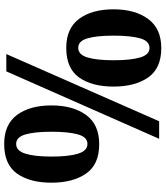

<svg xmlns="http://www.w3.org/2000/svg" viewBox="42 -806 774 897"><g transform="rotate(-90 428.5 -357.0)"><path d="M204 -280Q109 -280 66.5 -341.5Q24 -403 24 -503Q24 -604 66.5 -664Q109 -724 205 -724Q296 -724 340.5 -664Q385 -604 385 -503Q385 -403 340.5 -341.5Q296 -280 204 -280ZM229 0 544 -714H625L311 0ZM205 -335Q237 -335 249.5 -379Q262 -423 262 -503Q262 -581 249.5 -624.5Q237 -668 205 -668Q173 -668 159.5 -624.5Q146 -581 146 -503Q146 -423 159.5 -379Q173 -335 205 -335ZM653 10Q558 10 515.5 -51.5Q473 -113 473 -213Q473 -314 515.5 -374Q558 -434 654 -434Q745 -434 789.5 -374Q834 -314 834 -213Q834 -113 789 -51.5Q744 10 653 10ZM653 -45Q686 -45 698.5 -89Q711 -133 711 -213Q711 -291 698.5 -334.5Q686 -378 654 -378Q622 -378 609 -334.5Q596 -291 596 -213Q596 -133 609 -89Q622 -45 653 -45Z"/></g></svg>

Font: Noto Serif Armenian SemiCondensed Black
Style: Regular
Weight: 900
Width: 4
Designer: Monotype Design Team
Foundry: Monotype Imaging Inc.
Version: Version 2.008; ttfautohint (v1.8.4.7-5d5b)